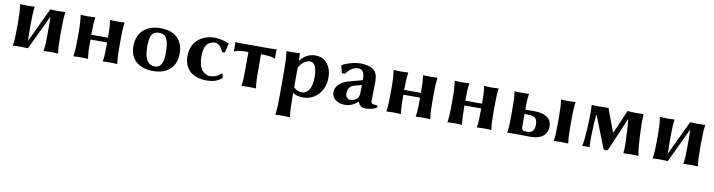

<svg xmlns="http://www.w3.org/2000/svg" viewBox="-26 -1092 7366 1980"><g transform="rotate(10 3657.0 -102.0)"><path d="M221 3H228L400 -358C402 -326 402 -291 402 -250V-179C402 -105 401 -54 392 0L393 3C393 3 433 0 468 0C502 0 542 3 542 3L544 0C535 -57 534 -104 534 -179V-250C535 -325 536 -375 544 -429L542 -432C542 -432 502 -429 468 -429C433 -429 393 -432 393 -432H386L215 -72C214 -104 213 -137 213 -180V-249C213 -325 215 -372 223 -429L221 -432C221 -432 184 -429 150 -429C115 -429 71 -432 71 -432L70 -429C78 -376 81 -325 81 -249V-180C81 -105 79 -54 70 0L71 3C71 3 115 0 150 0C184 0 221 3 221 3Z M1154 -250C1155 -325 1155 -372 1164 -429L1162 -432C1162 -432 1122 -429 1088 -429C1053 -429 1013 -432 1013 -432L1012 -429C1021 -375 1022 -321 1022 -250V-248H847V-249C847 -325 849 -372 857 -429L855 -432C855 -432 808 -429 774 -429C739 -429 705 -432 705 -432L704 -429C712 -376 715 -325 715 -249V-180C715 -105 713 -54 704 0L705 3C705 3 739 0 774 0C808 0 855 3 855 3L857 0C849 -57 847 -104 847 -180V-198H1022V-179C1022 -105 1021 -54 1012 0L1013 3C1013 3 1053 0 1088 0C1122 0 1162 3 1162 3L1164 0C1155 -57 1154 -104 1154 -179Z M1295 -205C1295 -72 1388 10 1537 10C1690 10 1779 -76 1779 -214C1779 -340 1708 -439 1539 -439C1396 -439 1295 -360 1295 -205ZM1532 -389C1617 -389 1637 -326 1637 -187C1637 -72 1596 -40 1551 -40C1447 -40 1437 -151 1437 -228C1437 -315 1446 -389 1532 -389Z M2117 -389C2156 -389 2185 -360 2207 -305L2235 -306L2259 -403L2257 -406C2226 -422 2158 -439 2108 -439C1974 -439 1862 -359 1862 -202C1862 -140 1882 -91 1916 -54C1952 -15 2019 10 2094 10C2170 10 2214 -6 2259 -44C2257 -54 2254 -67 2254 -83L2238 -88C2210 -54 2161 -40 2121 -40C2092 -40 2052 -65 2034 -94C2016 -123 2004 -171 2004 -228C2004 -276 2012 -314 2028 -341C2048 -372 2082 -389 2117 -389Z M2474 -354V-180C2474 -105 2473 -54 2464 0L2465 3C2465 3 2505 0 2540 0C2574 0 2614 3 2614 3L2616 0C2607 -57 2606 -104 2606 -180V-354C2731 -354 2754 -333 2754 -333L2756 -336C2754 -350 2754 -403 2756 -429L2754 -431C2739 -430 2718 -429 2699 -429H2381C2362 -429 2341 -430 2326 -431L2324 -429C2326 -403 2326 -350 2324 -336L2326 -333C2326 -333 2349 -354 2474 -354Z M3006 -358 3002 -361C3002 -384 3001 -417 2999 -425C2998 -432 2996 -435 2990 -435C2961 -430 2896 -430 2861 -432L2859 -429C2867 -386 2870 -310 2870 -235V32C2870 106 2869 178 2860 232L2861 235C2861 235 2900 232 2935 232C2969 232 3010 235 3010 235L3012 232C3004 175 3002 107 3002 32V-18C3035 3 3072 10 3109 10C3235 10 3333 -94 3333 -235C3333 -310 3310 -366 3263 -407C3239 -427 3205 -439 3161 -439C3118 -439 3055 -425 3006 -358ZM3002 -282C3024 -335 3080 -369 3114 -369C3175 -369 3191 -305 3191 -208C3191 -102 3147 -40 3091 -40C3066 -40 3039 -45 3002 -76Z M3812 -80C3812 -109 3816 -266 3816 -277C3816 -337 3804 -374 3776 -399C3744 -428 3684 -439 3636 -439C3564 -439 3468 -407 3444 -386L3441 -382L3461 -307L3494 -306C3528 -356 3572 -385 3617 -385C3661 -385 3686 -360 3686 -283C3686 -276 3683 -272 3680 -271L3563 -240C3467 -217 3409 -166 3409 -98C3409 -29 3476 10 3546 10C3585 10 3638 -3 3683 -48H3685C3699 -7 3721 10 3764 10C3803 10 3853 0 3883 -23C3882 -32 3879 -39 3873 -44C3833 -44 3812 -47 3812 -80ZM3686 -222 3684 -129C3684 -116 3676 -91 3669 -84C3646 -61 3623 -50 3595 -50C3565 -50 3543 -80 3543 -107C3543 -143 3556 -188 3606 -201Z M4431 -250C4432 -325 4432 -372 4441 -429L4439 -432C4439 -432 4399 -429 4365 -429C4330 -429 4290 -432 4290 -432L4289 -429C4298 -375 4299 -321 4299 -250V-248H4124V-249C4124 -325 4126 -372 4134 -429L4132 -432C4132 -432 4085 -429 4051 -429C4016 -429 3982 -432 3982 -432L3981 -429C3989 -376 3992 -325 3992 -249V-180C3992 -105 3990 -54 3981 0L3982 3C3982 3 4016 0 4051 0C4085 0 4132 3 4132 3L4134 0C4126 -57 4124 -104 4124 -180V-198H4299V-179C4299 -105 4298 -54 4289 0L4290 3C4290 3 4330 0 4365 0C4399 0 4439 3 4439 3L4441 0C4432 -57 4431 -104 4431 -179Z M5071 -250C5072 -325 5072 -372 5081 -429L5079 -432C5079 -432 5039 -429 5005 -429C4970 -429 4930 -432 4930 -432L4929 -429C4938 -375 4939 -321 4939 -250V-248H4764V-249C4764 -325 4766 -372 4774 -429L4772 -432C4772 -432 4725 -429 4691 -429C4656 -429 4622 -432 4622 -432L4621 -429C4629 -376 4632 -325 4632 -249V-180C4632 -105 4630 -54 4621 0L4622 3C4622 3 4656 0 4691 0C4725 0 4772 3 4772 3L4774 0C4766 -57 4764 -104 4764 -180V-198H4939V-179C4939 -105 4938 -54 4929 0L4930 3C4930 3 4970 0 5005 0C5039 0 5079 3 5079 3L5081 0C5072 -57 5071 -104 5071 -179Z M5389 -268C5389 -343 5390 -372 5399 -429L5397 -432C5397 -432 5357 -429 5323 -429C5288 -429 5248 -432 5248 -432L5247 -429C5256 -375 5257 -321 5257 -250V-179C5257 -105 5256 -54 5247 0L5248 3C5248 3 5288 0 5323 0C5389 0 5427 2 5493 2C5604 2 5666 -52 5666 -136C5666 -230 5584 -265 5488 -265H5389ZM5744 -250V-179C5744 -105 5743 -54 5734 0L5735 3C5735 3 5775 0 5810 0C5844 0 5884 3 5884 3L5886 0C5877 -57 5876 -104 5876 -179V-250C5877 -325 5878 -375 5886 -429L5884 -432C5884 -432 5844 -429 5810 -429C5775 -429 5735 -432 5735 -432L5734 -429C5743 -375 5744 -321 5744 -250ZM5524 -131C5524 -49 5482 -43 5432 -43C5403 -43 5389 -53 5389 -88V-219H5436C5507 -219 5524 -184 5524 -131Z M6110 -215C6112 -260 6115 -298 6119 -336L6124 -337L6254 -6C6257 1 6271 4 6275 4C6281 4 6299 1 6302 -6L6449 -350L6452 -349C6456 -311 6459 -270 6461 -229L6464 -179C6468 -105 6469 -54 6463 0L6464 3C6464 3 6504 0 6539 0C6573 0 6619 3 6619 3L6621 0C6609 -57 6606 -104 6602 -179L6599 -229C6595 -304 6594 -375 6599 -429L6598 -432C6598 -432 6552 -429 6518 -429C6495 -429 6431 -434 6431 -434L6327 -194H6319L6231 -431L6117 -429C6093 -429 6057 -432 6057 -432L6055 -429C6060 -372 6058 -299 6054 -215C6050 -131 6044 -53 6033 0L6034 3C6034 3 6051 0 6073 0C6097 0 6107 3 6107 3L6109 0C6104 -57 6106 -131 6110 -215Z M6921 3H6928L7100 -358C7102 -326 7102 -291 7102 -250V-179C7102 -105 7101 -54 7092 0L7093 3C7093 3 7133 0 7168 0C7202 0 7242 3 7242 3L7244 0C7235 -57 7234 -104 7234 -179V-250C7235 -325 7236 -375 7244 -429L7242 -432C7242 -432 7202 -429 7168 -429C7133 -429 7093 -432 7093 -432H7086L6915 -72C6914 -104 6913 -137 6913 -180V-249C6913 -325 6915 -372 6923 -429L6921 -432C6921 -432 6884 -429 6850 -429C6815 -429 6771 -432 6771 -432L6770 -429C6778 -376 6781 -325 6781 -249V-180C6781 -105 6779 -54 6770 0L6771 3C6771 3 6815 0 6850 0C6884 0 6921 3 6921 3Z"/></g></svg>

Font: Libertinus Sans
Style: Bold
Weight: 700
Designer: Philipp H. Poll, Khaled Hosny
Foundry: Caleb Maclennan
Version: Version 7.050;RELEASE